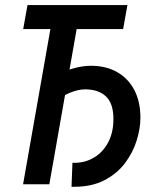

<svg xmlns="http://www.w3.org/2000/svg" viewBox="-20 -713 626 743"><path d="M256.8 9.8 260.3 -83Q262.7 -83 264.6 -83Q266.6 -83 268.6 -83Q309.6 -83 343.8 -103.3Q377.9 -123.5 398.4 -161.6Q418.9 -199.7 418.9 -252.9Q418.9 -312.5 390.1 -339.8Q361.3 -367.2 309.1 -367.2Q282.7 -367.2 250 -353.8Q217.3 -340.3 181.2 -314.5L189.9 -410.6Q217.3 -434.6 257.3 -446.5Q297.4 -458.5 331.5 -458.5Q390.6 -458.5 433.6 -433.8Q476.6 -409.2 500 -364.3Q523.4 -319.3 523.4 -257.8Q523.4 -216.3 509 -169.7Q494.6 -123 464.1 -82.3Q433.6 -41.5 384.8 -15.9Q335.9 9.8 267.1 9.8Q264.6 9.8 262 9.8Q259.3 9.8 256.8 9.8ZM69.3 0 191.4 -693.4H293L170.9 0ZM69.8 -600.6 86.4 -693.4H473.1L456.5 -600.6Z"/></svg>

Font: Cascadia Code PL
Style: Italic
Weight: 400
Italic angle: -10°
Monospace: yes
Designer: Aaron Bell
Foundry: Saja Typeworks
Version: Version 2404.023